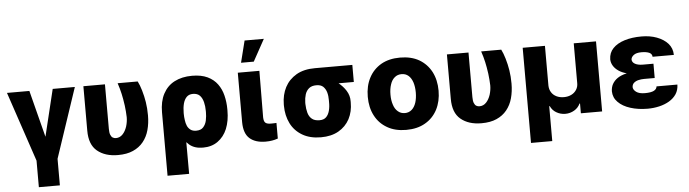

<svg xmlns="http://www.w3.org/2000/svg" viewBox="-55 -1038 5340 1489"><g transform="rotate(-5 2615.0 -293.0)"><path d="M193.8 -2 11.2 -545.4H185.5L278.8 -180.7L367.2 -545.4H539.6L357.4 -2V204.6H193.8Z M606 -200.2V-545.4H773.9V-198.7Q773.9 -168.9 780.3 -152.8Q787.1 -135.7 797.9 -129.4Q809.1 -122.6 822.3 -122.6Q853.5 -122.6 875.5 -146Q896.5 -168 908.7 -204.6Q919.9 -241.2 919.9 -276.9Q918.5 -321.3 912.6 -368.2Q904.8 -423.8 896.5 -460Q887.7 -500 872.6 -545.4H1028.8Q1043.9 -516.1 1056.6 -473.1Q1070.3 -426.8 1077.6 -380.9Q1085.4 -332 1085.4 -276.9Q1085.4 -215.3 1070.8 -162.6Q1056.6 -110.8 1024.9 -71.8Q993.7 -33.2 944.8 -11.7Q897 9.8 827.1 9.8Q727.1 9.8 666 -41Q605.5 -91.3 606 -200.2Z M1363.8 203.1H1195.8V-291Q1195.8 -375 1226.6 -433.6Q1258.3 -493.2 1314.9 -522.5Q1373 -552.7 1452.6 -552.7Q1522.9 -552.7 1571.8 -529.8Q1620.1 -506.8 1648.9 -467.3Q1677.7 -427.7 1689.9 -377.4Q1702.6 -325.7 1702.6 -271.5V-261.2Q1703.1 -180.7 1677.7 -118.2Q1652.8 -58.6 1604 -23.9Q1556.6 9.8 1488.8 9.8Q1422.9 9.8 1383.3 -23.9Q1343.3 -57.6 1322.8 -116.7Q1302.2 -176.3 1292 -253.4L1362.8 -263.7Q1362.8 -240.7 1366.7 -214.8Q1369.6 -190.4 1378.4 -169.9Q1386.7 -150.9 1404.3 -137.7Q1420.9 -125.5 1448.2 -125.5Q1484.9 -125.5 1503.4 -146.5Q1522.5 -168 1528.8 -198.2Q1535.6 -231.9 1535.2 -261.2V-271.5Q1535.2 -309.1 1527.3 -340.3Q1519 -373 1500.5 -392.6Q1481.4 -412.1 1446.8 -412.1Q1416 -412.1 1397.9 -394Q1379.4 -375 1371.1 -343.8Q1362.8 -311.5 1362.8 -272Z M1808.1 -158.7V-545.4H1976.1L1973.6 -182.6Q1974.6 -151.9 1986.8 -141.1Q1999.5 -129.9 2029.3 -129.9Q2048.3 -129.9 2054.7 -130.4Q2057.6 -130.9 2063.7 -130.9Q2069.8 -130.9 2072.8 -131.3V-9.8Q2047.9 -1 2027.3 2Q2005.4 5.9 1976.6 5.9Q1897.9 5.9 1853.5 -32.7Q1809.1 -71.3 1808.1 -158.7ZM1939 -620.1H1839.8L1882.3 -789.6H2032.2Z M2142.1 -258.3V-270Q2142.6 -343.8 2172.9 -402.3Q2203.1 -460 2262.2 -494.6Q2320.8 -528.3 2406.2 -528.3Q2415.5 -521 2426.3 -502Q2435.5 -484.4 2453.6 -465.3Q2471.7 -446.3 2503.4 -437Q2541.5 -425.8 2576.7 -397.9Q2614.7 -367.7 2637.2 -331.5Q2661.6 -292.5 2660.6 -248.5V-238.8Q2661.1 -168 2631.3 -110.8Q2601.1 -54.7 2544.9 -22.5Q2488.3 9.8 2407.7 9.8Q2322.3 9.8 2262.7 -25.4Q2202.6 -61 2172.9 -121.1Q2142.6 -182.1 2142.1 -258.3ZM2309.1 -270V-258.3Q2310.1 -219.2 2318.4 -189.5Q2327.1 -158.2 2348.1 -141.1Q2369.1 -123 2407.7 -123Q2441.4 -123 2459.5 -141.1Q2477.5 -158.7 2485.8 -189.5Q2494.1 -220.2 2493.2 -258.3V-270Q2493.7 -304.2 2485.8 -332.5Q2478 -359.9 2459 -378.4Q2440.4 -395.5 2406.2 -395.5Q2370.1 -395.5 2349.1 -378.4Q2327.6 -360.4 2318.8 -332.5Q2309.6 -303.2 2309.1 -270ZM2406.2 -528.3H2698.2V-395.5H2406.2Z M3071.3 10.3Q2984.9 10.3 2923.8 -25.4Q2861.8 -61 2829.1 -124Q2795.9 -187 2795.9 -271Q2795.9 -355.5 2829.1 -418.5Q2861.8 -481.4 2923.8 -517.6Q2985.4 -552.7 3071.3 -552.7Q3157.7 -552.7 3219.2 -517.6Q3280.3 -481.9 3314 -418.5Q3347.2 -354.5 3347.2 -271Q3347.2 -188 3314 -124Q3280.3 -60.1 3219.2 -25.4Q3158.2 10.3 3071.3 10.3ZM3072.3 -120.6Q3103 -120.6 3125.5 -140.1Q3147 -158.7 3158.7 -193.4Q3169.9 -228.5 3169.9 -272Q3169.9 -316.4 3158.7 -351.6Q3147 -386.2 3125.5 -404.8Q3103.5 -423.8 3072.3 -423.8Q3040 -423.8 3018.1 -404.8Q2995.1 -385.7 2984.4 -351.6Q2972.7 -317.4 2972.7 -272Q2972.7 -227.5 2984.4 -193.4Q2995.1 -159.2 3018.1 -140.1Q3040.5 -120.6 3072.3 -120.6Z M3436 -200.2V-545.4H3604V-198.7Q3604 -168.9 3610.4 -152.8Q3617.2 -135.7 3627.9 -129.4Q3639.2 -122.6 3652.3 -122.6Q3683.6 -122.6 3705.6 -146Q3726.6 -168 3738.8 -204.6Q3750 -241.2 3750 -276.9Q3748.5 -321.3 3742.7 -368.2Q3734.9 -423.8 3726.6 -460Q3717.8 -500 3702.6 -545.4H3858.9Q3874 -516.1 3886.7 -473.1Q3900.4 -426.8 3907.7 -380.9Q3915.5 -332 3915.5 -276.9Q3915.5 -215.3 3900.9 -162.6Q3886.7 -110.8 3855 -71.8Q3823.7 -33.2 3774.9 -11.7Q3727.1 9.8 3657.2 9.8Q3557.1 9.8 3496.1 -41Q3435.5 -91.3 3436 -200.2Z M4191.4 195.3H4025.9V-545.4H4199.2V-235.4Q4200.2 -205.6 4213.9 -184.1Q4227.5 -161.6 4252.9 -148.9Q4278.3 -136.2 4311.5 -136.2Q4344.2 -136.2 4369.6 -148.9Q4394.5 -161.1 4409.2 -184.1Q4423.8 -207 4423.3 -235.4V-545.4H4596.7V0H4431.2V-76.2H4427.2Q4412.6 -43.9 4381.3 -25.4Q4349.1 -6.3 4311.5 -6.3Q4273.4 -6.3 4241.2 -25.4Q4210.9 -43 4195.8 -76.2H4191.4Z M4903.3 -286.1H5025.4V-222.7H4943.8Q4920.4 -222.7 4899.4 -217.8Q4877.9 -212.9 4863.3 -200.2Q4849.6 -188.5 4848.6 -167Q4849.6 -146 4872.1 -129.4Q4895 -112.3 4939.5 -112.3Q4987.3 -112.3 5009.8 -124Q5032.2 -135.7 5033.7 -156.7H5196.3Q5195.3 -114.7 5175.3 -83.5Q5154.8 -52.2 5119.6 -31.2Q5085 -10.7 5041.5 -0.5Q4997.6 9.8 4951.2 9.8Q4877 9.8 4816.9 -9.3Q4756.3 -28.3 4721.2 -64.5Q4686.5 -99.1 4685.5 -148.9Q4686.5 -181.2 4699.7 -205.1Q4714.4 -231 4740.7 -249Q4767.6 -267.1 4809.1 -276.9Q4849.1 -286.1 4903.3 -286.1ZM5025.4 -334V-266.1H4903.3Q4853 -266.1 4815.9 -276.9Q4776.4 -287.1 4750 -305.2Q4722.7 -323.7 4709 -347.2Q4695.3 -369.6 4694.3 -396.5Q4695.3 -448.2 4728 -481.9Q4760.7 -516.6 4818.8 -534.7Q4876 -552.7 4950.7 -552.7Q5016.6 -552.7 5069.3 -533.2Q5124 -512.7 5155.8 -477.1Q5188.5 -439.9 5189 -388.2H5023.4Q5022.5 -411.6 4999.5 -421.4Q4976.6 -430.7 4940.4 -430.7Q4899.4 -430.7 4879.4 -415Q4859.9 -399.9 4858.9 -380.9Q4859.9 -358.9 4882.3 -346.7Q4905.3 -334 4943.8 -334Z"/></g></svg>

Font: My Font
Style: Regular
Weight: 500
Designer: Rasmus Andersson
Foundry: rsms
Version: Version 0.001